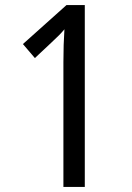

<svg xmlns="http://www.w3.org/2000/svg" viewBox="-20 -734 518 754"><path d="M313 -714H241L70 -561L117 -506L182 -567Q216 -598 233 -619Q231 -587 230 -557.5Q229 -528 229 -490V0H313Z"/></svg>

Font: Noto Sans Display SemiCondensed
Style: Regular
Weight: 400
Width: 4
Designer: Monotype Design team
Foundry: Monotype Imaging Inc.
Version: 1.000